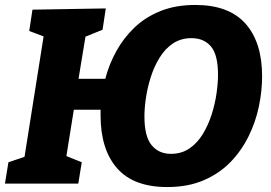

<svg xmlns="http://www.w3.org/2000/svg" viewBox="-28 -741 1095 775"><path d="M-8 0 6 -86 71 -108 148 -594 90 -616 103 -702 399 -707 386 -621 317 -593 289 -423H397Q412 -481 441.5 -534.5Q471 -588 515 -630Q559 -672 620 -696.5Q681 -721 760 -721Q896 -721 963 -645.5Q1030 -570 1030 -433Q1030 -374 1017 -311.5Q1004 -249 975.5 -191Q947 -133 902.5 -87Q858 -41 794.5 -13.5Q731 14 647 14Q511 14 444.5 -62Q378 -138 378 -275Q378 -287 378 -298H270L240 -111L302 -86L288 0ZM662 -120Q705 -120 737 -142Q769 -164 791 -200.5Q813 -237 826.5 -279.5Q840 -322 846 -364Q852 -406 852 -439Q852 -520 823.5 -553.5Q795 -587 745 -587Q702 -587 670 -565.5Q638 -544 616 -508Q594 -472 580.5 -429.5Q567 -387 561 -345.5Q555 -304 555 -271Q555 -190 584 -155Q613 -120 662 -120Z"/></svg>

Font: Bitter ExtraBold
Style: Italic
Weight: 800
Italic angle: -9°
Designer: Sol Matas, and Bitter project Authors
Foundry: Sol Matas
Version: Version 2.001